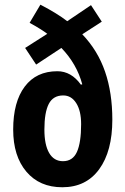

<svg xmlns="http://www.w3.org/2000/svg" viewBox="-20 -787 534 817"><path d="M458 -277.8Q458 -143.6 402.1 -66.9Q346.2 9.8 245.1 9.8Q148.4 9.8 92.3 -56.4Q36.1 -122.6 36.1 -235.8Q36.1 -353 85.2 -418.5Q134.3 -483.9 224.1 -483.9Q283.2 -483.9 324.2 -426.8L330.1 -428.2Q306.6 -515.1 241.2 -583L133.8 -512.2L86.9 -583L181.2 -643.1Q157.2 -661.6 106 -689.9L151.9 -767.1Q224.1 -729.5 266.1 -696.8L367.2 -765.1L413.1 -694.8L330.1 -641.1Q396 -572.3 427 -482.2Q458 -392.1 458 -277.8ZM325.2 -258.8Q325.2 -315.4 304.4 -348.1Q283.7 -380.9 249 -380.9Q206.1 -380.9 187.5 -344.7Q168.9 -308.6 168.9 -235.8Q168.9 -170.9 189.2 -136Q209.5 -101.1 248 -101.1Q289.6 -101.1 307.4 -140.6Q325.2 -180.2 325.2 -258.8Z"/></svg>

Font: TypoPRO Open Sans Condensed
Style: Bold
Weight: 700
Width: 3
Foundry: Ascender Corporation
Version: Version 1.11